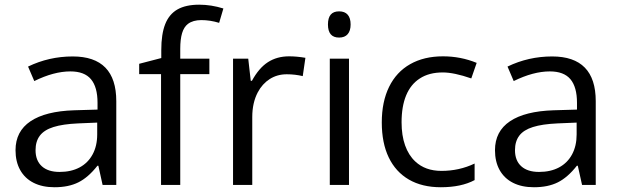

<svg xmlns="http://www.w3.org/2000/svg" viewBox="-20 -785 2630 815"><path d="M415.5 0 397.5 -81.5H393.6Q354.5 -31.7 312.7 -11Q271 9.8 211.4 9.8Q159.7 9.8 122.6 -9Q85.4 -27.8 65.7 -63.2Q45.9 -98.6 45.9 -147.5Q45.9 -227.5 109.6 -270.3Q173.3 -313 294.9 -316.9L394 -319.8V-348.6Q394 -415.5 366.2 -448.7Q338.4 -481.9 278.8 -481.9Q208.5 -481.9 125.5 -440.9L99.1 -502.4Q188 -545.4 288.6 -545.4Q473.6 -545.4 473.6 -355.5V0ZM392.6 -214.4V-264.6L311.5 -261.2Q246.6 -258.3 207 -245.8Q167.5 -233.4 149.2 -209.2Q130.9 -185.1 130.9 -147.5Q130.9 -103.5 157.5 -79.3Q184.1 -55.2 232.9 -55.2Q281.7 -55.2 317.6 -74.2Q353.5 -93.3 373 -129.4Q392.6 -165.5 392.6 -214.4Z M663.6 -470.2H570.8V-514.2L664.6 -538.6V-572.3Q664.6 -640.1 681.2 -682.4Q697.8 -724.6 733.2 -744.9Q768.6 -765.1 825.7 -765.1Q876.5 -765.1 928.2 -749L910.2 -688Q872.1 -699.7 834.5 -699.7Q799.3 -699.7 777.8 -683.6Q760.7 -670.4 752.9 -644.3Q745.1 -618.2 745.1 -577.1V-536.1H868.7V-470.2H745.1V0H663.6Z M969.2 -536.1H1033.7L1044.4 -441.9H1049.3Q1079.1 -496.6 1117.4 -521.2Q1155.8 -545.9 1207 -545.9Q1239.7 -545.9 1276.4 -539.6L1265.1 -461.9Q1232.4 -469.7 1197.3 -469.7Q1156.7 -469.7 1125 -449.5Q1093.3 -429.2 1074.2 -393.1Q1050.8 -348.6 1050.8 -288.1V0H969.2Z M1461.4 0H1379.9V-536.1H1461.4ZM1372.1 -681.2Q1372.1 -709 1383.8 -722.9Q1395.5 -736.8 1419.4 -736.8Q1443.4 -736.8 1455.8 -722.7Q1468.3 -708.5 1468.3 -681.2Q1468.3 -654.3 1455.8 -639.9Q1443.4 -625.5 1419.4 -625.5Q1372.1 -625.5 1372.1 -681.2Z M1600.6 -265.1Q1600.6 -353 1631.6 -416.3Q1662.6 -479.5 1721.2 -512.7Q1779.8 -545.9 1860.4 -545.9Q1935.5 -545.9 2003.4 -518.1L1980.5 -452.1Q1907.2 -477.5 1859.4 -477.5Q1800.8 -477.5 1761.7 -451.7Q1723.6 -427.2 1704.1 -380.4Q1684.6 -333.5 1684.6 -266.1Q1684.6 -210 1699.5 -168Q1714.4 -126 1742.7 -99.6Q1785.2 -59.6 1854 -59.6Q1929.2 -59.6 1994.6 -90.8V-20.5Q1938 9.8 1851.1 9.8Q1772 9.8 1715.8 -22.7Q1659.7 -55.2 1630.1 -116.7Q1600.6 -178.2 1600.6 -265.1Z M2450.7 0 2432.6 -81.5H2428.7Q2389.6 -31.7 2347.9 -11Q2306.2 9.8 2246.6 9.8Q2194.8 9.8 2157.7 -9Q2120.6 -27.8 2100.8 -63.2Q2081.1 -98.6 2081.1 -147.5Q2081.1 -227.5 2144.8 -270.3Q2208.5 -313 2330.1 -316.9L2429.2 -319.8V-348.6Q2429.2 -415.5 2401.4 -448.7Q2373.5 -481.9 2314 -481.9Q2243.7 -481.9 2160.6 -440.9L2134.3 -502.4Q2223.1 -545.4 2323.7 -545.4Q2508.8 -545.4 2508.8 -355.5V0ZM2427.7 -214.4V-264.6L2346.7 -261.2Q2281.7 -258.3 2242.2 -245.8Q2202.6 -233.4 2184.3 -209.2Q2166 -185.1 2166 -147.5Q2166 -103.5 2192.6 -79.3Q2219.2 -55.2 2268.1 -55.2Q2316.9 -55.2 2352.8 -74.2Q2388.7 -93.3 2408.2 -129.4Q2427.7 -165.5 2427.7 -214.4Z"/></svg>

Font: Viking Open Sans
Style: Regular
Weight: 400
Foundry: Ascender Corporation
Version: Version 2.001